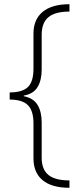

<svg xmlns="http://www.w3.org/2000/svg" viewBox="-20 -734 386 912"><path d="M310 158Q226 158 182.5 122Q139 86 139 18V-148Q139 -208 112.5 -234.5Q86 -261 26 -261V-295Q86 -295 112.5 -320.5Q139 -346 139 -408V-574Q139 -642 183 -678Q227 -714 310 -714V-679Q242 -679 210 -652.5Q178 -626 178 -568V-404Q178 -353 158.5 -320.5Q139 -288 93 -280V-277Q139 -268 158.5 -235.5Q178 -203 178 -152V15Q178 71 210 97Q242 123 310 123Z"/></svg>

Font: Noto Sans Arabic UI XLt
Style: Regular
Weight: 200
Designer: Monotype Design Team, Nadine Chahine and Nizar Qandah
Foundry: Monotype Imaging Inc.
Version: Version 2.010; ttfautohint (v1.8.4.7-5d5b)